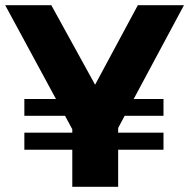

<svg xmlns="http://www.w3.org/2000/svg" viewBox="-25 -721 730 741"><path d="M-5 -701H173L342 -394L507 -701H685L491 -339H606V-274H456L431 -227V-209H606V-143H431V0H254V-143H69V-209H254V-222L226 -274H69V-339H191Z"/></svg>

Font: Trueno
Style: Bd
Weight: 700
Designer: Julieta Ulanovsky
Foundry: Julieta Ulanovsky
Version: Version 3.001b